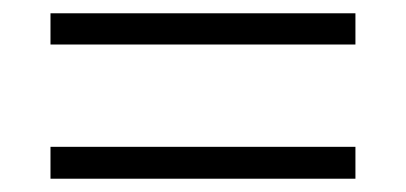

<svg xmlns="http://www.w3.org/2000/svg" viewBox="-20 -497 611 289"><path d="M56 -430V-477H515V-430ZM56 -228V-276H515V-228Z"/></svg>

Font: Noto Sans Hebrew Light
Style: Regular
Weight: 300
Designer: Monotype Design Team
Foundry: Monotype Imaging Inc.
Version: Version 2.003